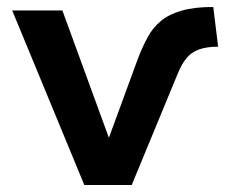

<svg xmlns="http://www.w3.org/2000/svg" viewBox="-20 -531 667 551"><path d="M222 0 15 -501H159L292 -137H293L377 -366Q390 -399 404.5 -425.5Q419 -452 442 -471Q465 -490 501.5 -500.5Q538 -511 592 -511L606 -397Q573 -397 551 -389Q529 -381 515 -364Q501 -347 489 -317L358 0Z"/></svg>

Font: Nunito Sans 7pt
Style: Bold
Weight: 700
Designer: Vernon Adams
Foundry: Vernon Adams
Version: Version 3.101;gftools[0.9.27]